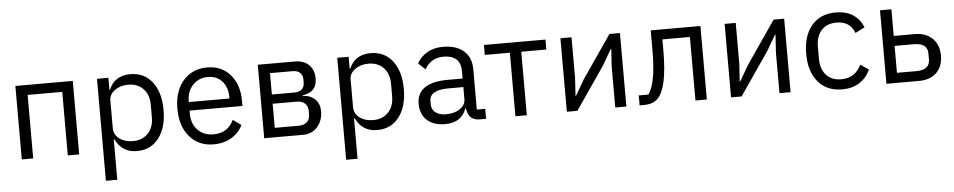

<svg xmlns="http://www.w3.org/2000/svg" viewBox="-41 -836 6673 1343"><g transform="rotate(-5 3295.5 -164.0)"><path d="M85 0V-516H488V0H408V-446H165V0Z M658 200V-516H738V-432H742Q782 -528 893 -528Q990 -528 1046.5 -455Q1103 -382 1103 -258Q1103 -134 1046.5 -61Q990 12 893 12Q789 12 742 -84H738V200ZM871 -60Q938 -60 977.5 -102Q1017 -144 1017 -214V-302Q1017 -372 977.5 -414Q938 -456 871 -456Q816 -456 777 -427.5Q738 -399 738 -357V-165Q738 -116 776 -88Q814 -60 871 -60Z M1432 12Q1327 12 1263.5 -61.5Q1200 -135 1200 -258Q1200 -381 1263.5 -454.5Q1327 -528 1432 -528Q1534 -528 1594.5 -457.5Q1655 -387 1655 -276V-238H1284V-214Q1284 -146 1325.5 -102Q1367 -58 1437 -58Q1537 -58 1579 -147L1636 -106Q1611 -52 1557 -20Q1503 12 1432 12ZM1284 -298H1569V-309Q1569 -377 1531.5 -419Q1494 -461 1432 -461Q1367 -461 1325.5 -417Q1284 -373 1284 -305Z M1787 0V-516H2047Q2110 -516 2146 -480.5Q2182 -445 2182 -385Q2182 -288 2081 -276V-272Q2139 -268 2169.5 -236Q2200 -204 2200 -154Q2200 -89 2161.5 -44.5Q2123 0 2060 0ZM1867 -300H2026Q2059 -300 2077.5 -316.5Q2096 -333 2096 -364V-386Q2096 -417 2077.5 -433.5Q2059 -450 2026 -450H1867ZM1867 -66H2036Q2072 -66 2093 -85Q2114 -104 2114 -139V-162Q2114 -197 2093 -216Q2072 -235 2036 -235H1867Z M2345 200V-516H2425V-432H2429Q2469 -528 2580 -528Q2677 -528 2733.5 -455Q2790 -382 2790 -258Q2790 -134 2733.5 -61Q2677 12 2580 12Q2476 12 2429 -84H2425V200ZM2558 -60Q2625 -60 2664.5 -102Q2704 -144 2704 -214V-302Q2704 -372 2664.5 -414Q2625 -456 2558 -456Q2503 -456 2464 -427.5Q2425 -399 2425 -357V-165Q2425 -116 2463 -88Q2501 -60 2558 -60Z M3057 12Q2976 12 2930 -30Q2884 -72 2884 -144Q2884 -295 3104 -295H3206V-346Q3206 -459 3084 -459Q2999 -459 2953 -382L2905 -427Q2928 -471 2975 -499.5Q3022 -528 3088 -528Q3181 -528 3233.5 -482Q3286 -436 3286 -354V-70H3345V0H3300Q3224 0 3212 -78L3211 -84H3206Q3172 12 3057 12ZM3070 -56Q3129 -56 3167.5 -83Q3206 -110 3206 -150V-235H3100Q2968 -235 2968 -157V-136Q2968 -98 2995.5 -77Q3023 -56 3070 -56Z M3551 0V-446H3375V-516H3807V-446H3631V0Z M3912 0V-516H3990V-230L3982 -106H3986L4050 -216L4256 -516H4330V0H4252V-286L4260 -410H4256L4192 -300L3986 0Z M4423 0V-70H4491Q4546 -148 4546 -369V-516H4895V0H4815V-446H4622V-367Q4622 -105 4551 -34Q4517 0 4454 0Z M5065 0V-516H5143V-230L5135 -106H5139L5203 -216L5409 -516H5483V0H5405V-286L5413 -410H5409L5345 -300L5139 0Z M5845 12Q5737 12 5676 -60.5Q5615 -133 5615 -258Q5615 -383 5676 -455.5Q5737 -528 5845 -528Q5987 -528 6038 -407L5971 -373Q5941 -457 5845 -457Q5776 -457 5738.5 -414.5Q5701 -372 5701 -302V-214Q5701 -144 5738.5 -101.5Q5776 -59 5845 -59Q5942 -59 5985 -149L6043 -110Q6017 -53 5967 -20.5Q5917 12 5845 12Z M6156 0V-516H6236V-329H6383Q6461 -329 6507 -284.5Q6553 -240 6553 -164Q6553 -87 6508 -43.5Q6463 0 6384 0ZM6236 -70H6372Q6467 -70 6467 -144V-186Q6467 -259 6372 -259H6236Z"/></g></svg>

Font: Anuphan
Style: Regular
Weight: 400
Designer: Mike Abbink, Paul van der Laan, Pieter van Rosmalen, Mint Tantisuwanna
Foundry: Bold Monday; Cadson Demak
Version: Version 3.002;hotconv 1.0.109;makeotfexe 2.5.65596